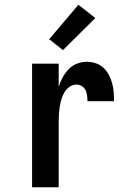

<svg xmlns="http://www.w3.org/2000/svg" viewBox="-20 -788 540 808"><path d="M115 0V-520H227V-422Q233 -443 243.5 -462Q254 -481 268.5 -496.5Q283 -512 303.5 -520Q324 -528 345 -528Q364 -528 382.5 -522Q401 -516 415 -503Q429 -490 438 -473Q447 -456 452 -437.5Q457 -419 458.5 -400Q460 -381 460 -362H348Q348 -374 346.5 -386Q345 -398 340 -408.5Q335 -419 324.5 -425.5Q314 -432 302 -432Q286 -432 272.5 -422.5Q259 -413 251 -399.5Q243 -386 238.5 -370.5Q234 -355 231.5 -339Q229 -323 228 -307.5Q227 -292 227 -276V0ZM245 -577 187 -623 310 -768 381 -712Z"/></svg>

Font: Iosevka Custom
Style: Bold
Weight: 700
Monospace: yes
Designer: Belleve Invis
Foundry: Belleve Invis
Version: Version 30.3.3; ttfautohint (v1.8.3)